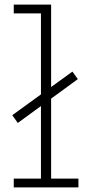

<svg xmlns="http://www.w3.org/2000/svg" viewBox="-20 -810 386 830"><path d="M57 -278.5 33 -312 293 -500.5 316.5 -468ZM201 -38H319V0H39.5V-38H157V-752H39.5V-790H201Z"/></svg>

Font: Hepta Slab Light
Style: Regular
Weight: 300
Designer: Michael LaGattuta
Foundry: Michael LaGattuta
Version: Version 1.102